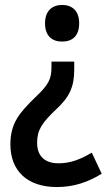

<svg xmlns="http://www.w3.org/2000/svg" viewBox="-20 -566 438 776"><path d="M300 -472C300 -522 272 -546 231 -546C192 -546 162 -523 162 -472C162 -420 191 -398 231 -398C273 -398 300 -421 300 -472ZM280 -317H188V-295C188 -247 177 -224 124 -174C58 -110 22 -68 22 18C22 124 90 190 210 190C278 190 337 170 391 136L351 51C307 77 266 94 217 94C161 94 130 65 130 11C130 -41 150 -70 207 -124C262 -175 280 -216 280 -285Z"/></svg>

Font: Noto Sans UI SemiCondensed Medium
Style: Regular
Weight: 500
Width: 4
Designer: Monotype Design Team
Foundry: Monotype Imaging Inc.
Version: Version 1.901